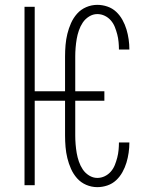

<svg xmlns="http://www.w3.org/2000/svg" viewBox="-20 -763 640 791"><path d="M381 8Q357 8 335 -1.5Q313 -11 297.5 -28.5Q282 -46 272.5 -67.5Q263 -89 257.5 -111.5Q252 -134 250 -157.5Q248 -181 248 -205V-348H123V0H81V-735H123V-387H248V-530Q248 -554 250 -577.5Q252 -601 257.5 -623.5Q263 -646 272.5 -667.5Q282 -689 297.5 -706.5Q313 -724 335 -733.5Q357 -743 381 -743Q402 -743 422.5 -736Q443 -729 458.5 -714.5Q474 -700 484.5 -681Q495 -662 501 -642Q507 -622 510 -601Q513 -580 513 -559H470Q470 -574 468.5 -590Q467 -606 463 -621.5Q459 -637 453 -652Q447 -667 436.5 -679Q426 -691 411.5 -698Q397 -705 381 -705Q363 -705 347 -695Q331 -685 321 -670Q311 -655 305 -637.5Q299 -620 296 -602.5Q293 -585 291.5 -566.5Q290 -548 290 -530V-387H410V-348H290V-205Q290 -187 291.5 -168.5Q293 -150 296 -132.5Q299 -115 305 -97.5Q311 -80 321 -65Q331 -50 347 -40Q363 -30 381 -30Q397 -30 411.5 -37Q426 -44 436.5 -56Q447 -68 453 -83Q459 -98 463 -113.5Q467 -129 468.5 -145Q470 -161 470 -176H513Q513 -155 510 -134Q507 -113 501 -93Q495 -73 484.5 -54Q474 -35 458.5 -20.5Q443 -6 422.5 1Q402 8 381 8Z"/></svg>

Font: Iosevka SS04 XLt Ex
Style: Regular
Weight: 200
Width: 7
Monospace: yes
Designer: Belleve Invis
Foundry: Belleve Invis
Version: Version 19.0.0; ttfautohint (v1.8.4)